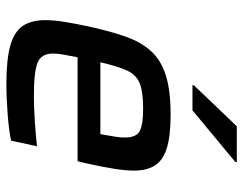

<svg xmlns="http://www.w3.org/2000/svg" viewBox="-102 -668 778 615"><g transform="rotate(90 287.5 -361.0)"><path d="M249 8Q171 8 126.5 -4.5Q82 -17 63.5 -44.5Q45 -72 45 -117Q45 -144 50.5 -178Q56 -212 65 -254Q80 -323 97.5 -373Q115 -423 144 -455Q173 -487 221.5 -502.5Q270 -518 348 -518Q417 -518 456 -505.5Q495 -493 511 -467Q527 -441 527 -401Q527 -374 521 -336.5Q515 -299 505 -254L497 -220H164Q159 -195 155.5 -175.5Q152 -156 152 -141Q152 -104 181 -92Q210 -80 289 -80Q322 -80 367.5 -83Q413 -86 449 -90L431 -7Q398 0 346.5 4Q295 8 249 8ZM180 -293H410L412 -304Q416 -325 418.5 -341.5Q421 -358 421 -371Q421 -409 399.5 -419.5Q378 -430 329 -430Q276 -430 248.5 -419.5Q221 -409 207 -379.5Q193 -350 180 -293ZM253 -588 254 -593 385 -730H500L499 -725L334 -588Z"/></g></svg>

Font: Saira Medium
Style: Italic
Weight: 500
Italic angle: -12°
Designer: Hector Gatti with collaboration of the Omnibus-Type team
Foundry: Omnibus-Type
Version: Version 1.100; ttfautohint (v1.8.3)